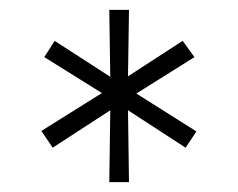

<svg xmlns="http://www.w3.org/2000/svg" viewBox="-20 -720 484 390"><path d="M202 -350 204 -496 87 -420 64 -454 187 -531 70 -604 91 -637 204 -564 202 -700H242L240 -565L351 -637L375 -604L257 -530L379 -453L357 -420L240 -496L242 -350Z"/></svg>

Font: Red Hat Text VF
Style: Regular
Weight: 300
Designer: Pentagram, MCKL
Foundry: Pentagram, MCKL
Version: Version 1.023